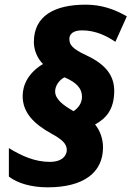

<svg xmlns="http://www.w3.org/2000/svg" viewBox="-20 -790 563 822"><path d="M184 12C339 12 421 -52 421 -159C421 -196 408 -232 387 -257C432 -282 469 -319 469 -401C469 -460 440 -511 350 -553C285 -583 277 -601 277 -624C277 -643 292 -660 331 -660C391 -660 438 -635 474 -611L523 -720C469 -751 414 -770 347 -770C213 -770 125 -722 125 -610C125 -577 139 -541 164 -516C101 -478 77 -426 77 -379C77 -307 126 -259 200 -218C248 -192 266 -173 266 -148C266 -126 249 -97 193 -97C130 -97 73 -122 18 -156V-34C54 -6 113 12 184 12ZM295 -314C253 -338 216 -364 216 -399C216 -421 232 -447 256 -459C308 -437 331 -411 331 -376C331 -347 314 -327 295 -314Z"/></svg>

Font: Noto Sans Black
Style: Italic
Weight: 900
Italic angle: -12°
Designer: Monotype Design Team
Foundry: Monotype Imaging Inc.
Version: Version 2.013